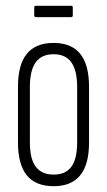

<svg xmlns="http://www.w3.org/2000/svg" viewBox="-20 -636 369 662"><path d="M165 6Q103 6 72.5 -31.5Q42 -69 42 -144V-337Q42 -413 72.5 -450.5Q103 -488 165 -488Q226 -488 256.5 -450.5Q287 -413 287 -337V-144Q287 -69 256.5 -31.5Q226 6 165 6ZM165 -34Q206 -34 226 -61Q246 -88 246 -145V-336Q246 -393 226 -421Q206 -449 165 -449Q123 -449 103 -421Q83 -393 83 -336V-145Q83 -88 103.5 -61Q124 -34 165 -34ZM104 -577Q98 -577 98 -583V-611Q98 -616 104 -616H225Q231 -616 231 -611V-583Q231 -577 225 -577Z"/></svg>

Font: Sofia Sans Extra Condensed Light
Style: Regular
Weight: 300
Designer: Botio Nikoltchev, Ani Petrova
Foundry: lettersoup
Version: Version 4.101